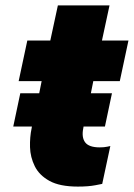

<svg xmlns="http://www.w3.org/2000/svg" viewBox="-20 -680 497 710"><path d="M29 -212 55 -335H125L134 -380H49L81 -530H166L194 -660H385L357 -530H455L423 -380H325L316 -335H394L368 -212H289L288 -206Q281 -172 295 -153.5Q309 -135 349 -135Q365 -135 376.5 -137.5Q388 -140 388 -140L358 0Q358 0 332.5 5Q307 10 268 10Q201 10 163 -11Q125 -32 108.5 -65.5Q92 -99 91 -136Q90 -173 97 -206L98 -212Z"/></svg>

Font: Be Vietnam Pro Black
Style: Italic
Weight: 900
Italic angle: -12°
Designer: Lam Bao, Tony Le, Vietanh Nguyen
Foundry: Yellow Type Foundry
Version: Version 1.002; ttfautohint (v1.8.3)